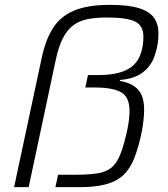

<svg xmlns="http://www.w3.org/2000/svg" viewBox="-20 -770 690 790"><path d="M38 0 151 -529Q167 -606 198 -654.5Q229 -703 285 -726.5Q341 -750 432 -750Q508 -750 551.5 -736.5Q595 -723 613.5 -697Q632 -671 632 -633Q632 -611 629 -591Q626 -571 620 -552Q611 -519 591.5 -495Q572 -471 543 -457.5Q514 -444 474 -441L473 -437Q522 -429 547.5 -402Q573 -375 573 -319Q573 -299 570.5 -276Q568 -253 563 -226Q550 -164 533 -120.5Q516 -77 488.5 -50.5Q461 -24 417 -12Q373 0 307 0H208L219 -51H289Q344 -51 379.5 -56.5Q415 -62 437 -79Q459 -96 474 -132.5Q489 -169 503 -232Q508 -255 510.5 -276Q513 -297 513 -313Q513 -370 479 -390Q445 -410 369 -410H331L342 -461H381Q434 -461 470.5 -471Q507 -481 529.5 -502Q552 -523 562 -558Q566 -572 568 -587.5Q570 -603 570 -620Q570 -664 536.5 -681Q503 -698 420 -698Q376 -698 341.5 -691.5Q307 -685 281.5 -666Q256 -647 238 -611.5Q220 -576 208 -517L98 0Z"/></svg>

Font: Saira SemiExpanded Light
Style: Italic
Weight: 300
Width: 6
Italic angle: -12°
Designer: Hector Gatti with collaboration of the Omnibus-Type team
Foundry: Omnibus-Type
Version: Version 1.101